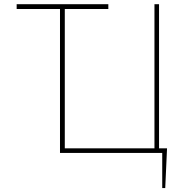

<svg xmlns="http://www.w3.org/2000/svg" viewBox="-20 -748 885 939"><path d="M509.8 -727.5V-704.1H61.5V-727.5ZM796.9 -22.5 788.1 171.9H773.4V0H710.9V-22.5ZM273.4 0V-727.5H296.9V-22.5H735.4V-727.5H757.8V0Z"/></svg>

Font: Inter Tight Thin
Style: Regular
Weight: 250
Designer: Rasmus Andersson
Foundry: rsms
Version: Version 3.004